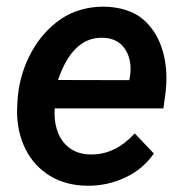

<svg xmlns="http://www.w3.org/2000/svg" viewBox="-20 -559 561 588"><path d="M451.2 -88.9Q418 -41 364.3 -15.6Q310.5 9.8 250 9.8Q182.6 9.8 133.3 -20.3Q84 -50.3 58.1 -102.3Q32.2 -154.3 32.2 -218.8Q32.2 -226.6 33.2 -244.1L34.7 -264.6Q42 -336.9 76.4 -399.7Q110.8 -462.4 167 -501Q194.3 -519.5 227.8 -529.1Q261.2 -538.6 295.9 -538.6Q332 -538.6 364.3 -528.6Q396.5 -518.6 418.5 -499.5Q454.1 -468.8 471.9 -421.9Q489.7 -375 489.7 -318.8Q489.7 -300.8 487.3 -277.3L480.5 -227.1H147.5Q147 -222.2 147 -212.4Q147 -177.2 159.4 -148.4Q171.9 -119.6 197.3 -102.8Q222.7 -85.9 260.3 -85.9Q333.5 -85.9 392.6 -150.4ZM157.7 -314 376 -313.5 377.9 -323.7Q379.9 -339.4 379.9 -347.2Q379.9 -389.2 357.2 -416.3Q334.5 -443.4 291 -443.4Q201.7 -443.4 157.7 -314Z"/></svg>

Font: Mardoto Medium
Style: Italic
Weight: 500
Italic angle: -12°
Designer: Christian Robertson, Vahan Hovhannisyan
Foundry: Google
Version: Version 1.000